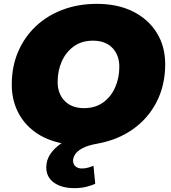

<svg xmlns="http://www.w3.org/2000/svg" viewBox="-20 -736 888 996"><path d="M366 240Q300 240 260 211.5Q220 183 220 132Q220 94 241.5 62.5Q263 31 299 7Q218 -10 160.5 -52Q103 -94 72 -157Q41 -220 41 -297Q41 -390 73.5 -466.5Q106 -543 165 -599Q224 -655 305 -685.5Q386 -716 482 -716Q591 -716 670.5 -676Q750 -636 793.5 -565.5Q837 -495 837 -403Q837 -295 793 -208.5Q749 -122 670 -66Q591 -10 486 9Q435 18 407.5 33Q380 48 369.5 65Q359 82 359 97Q359 116 371.5 127Q384 138 405 138Q422 138 437.5 133.5Q453 129 465 124L474 217Q454 227 426 233.5Q398 240 366 240ZM416 -175Q474 -175 515 -204.5Q556 -234 577.5 -283Q599 -332 599 -389Q599 -450 563 -487.5Q527 -525 462 -525Q404 -525 363 -495.5Q322 -466 300.5 -417.5Q279 -369 279 -311Q279 -250 315.5 -212.5Q352 -175 416 -175Z"/></svg>

Font: Montserrat Black
Style: Italic
Weight: 900
Italic angle: -11.3°
Designer: Julieta Ulanovsky
Foundry: Julieta Ulanovsky
Version: Version 9.000; ttfautohint (v1.8.4.7-5d5b)